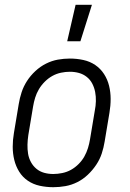

<svg xmlns="http://www.w3.org/2000/svg" viewBox="-20 -772 540 800"><path d="M202 8Q173 8 145.5 2Q118 -4 96 -19Q74 -34 60 -56.5Q46 -79 39.5 -105.5Q33 -132 33 -160.5Q33 -189 38 -218L58 -338Q62 -363 70 -387.5Q78 -412 92.5 -434.5Q107 -457 127.5 -476Q148 -495 172 -507Q196 -519 221 -523.5Q246 -528 271 -528Q300 -528 327.5 -522Q355 -516 377 -501Q399 -486 413.5 -463.5Q428 -441 434.5 -414.5Q441 -388 441 -359.5Q441 -331 436 -302L416 -182Q412 -157 404 -132.5Q396 -108 381 -85.5Q366 -63 346 -44Q326 -25 302 -13Q278 -1 252.5 3.5Q227 8 202 8ZM202 -47Q220 -47 239.5 -51Q259 -55 276 -64.5Q293 -74 307.5 -88.5Q322 -103 331.5 -120Q341 -137 346.5 -155Q352 -173 355 -191L375 -311Q379 -331 379.5 -350.5Q380 -370 376.5 -388.5Q373 -407 364.5 -423.5Q356 -440 341.5 -451.5Q327 -463 309 -468Q291 -473 271 -473Q253 -473 234 -469Q215 -465 198 -455.5Q181 -446 166.5 -431.5Q152 -417 142 -400Q132 -383 126.5 -365Q121 -347 118 -329L98 -209Q95 -189 94.5 -169.5Q94 -150 97 -131.5Q100 -113 109 -96.5Q118 -80 132 -68.5Q146 -57 164 -52Q182 -47 202 -47ZM260 -600 295 -752H363L315 -600Z"/></svg>

Font: Iosevka Curly Light
Style: Italic
Weight: 300
Italic angle: -9°
Monospace: yes
Designer: Belleve Invis
Foundry: Belleve Invis
Version: Version 22.1.2; ttfautohint (v1.8.4)